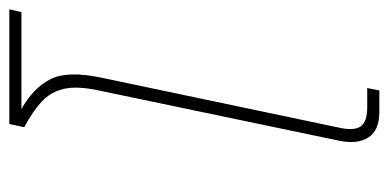

<svg xmlns="http://www.w3.org/2000/svg" viewBox="-231 -603 834 412"><g transform="rotate(-90 186.0 -397.0)"><path d="M152 0Q112 0 97 -23.5Q82 -47 90 -86L197 -598Q208 -647 201.5 -676Q195 -705 174 -724.5Q153 -744 119 -762L126 -794H372L366 -768H158Q203 -743 222 -706Q241 -669 225 -595L118 -86Q111 -55 120.5 -40.5Q130 -26 162 -26H203L198 0Z"/></g></svg>

Font: Kanit Thin
Style: Italic
Weight: 250
Italic angle: -12°
Designer: Katatrad Team
Foundry: CadsonDemak
Version: Version 2.000; ttfautohint (v1.8.3)